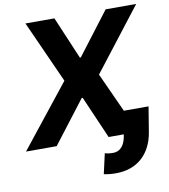

<svg xmlns="http://www.w3.org/2000/svg" viewBox="-116 -810 971 1106"><g transform="rotate(-10 369.5 -257.0)"><path d="M277.7 -727.3H108.3L272 -363.6L-16.7 0H162.6L353 -248.2H358.7L466.6 0H555L552.9 13.5C543.7 66.1 515.6 94.5 477.3 94.5C457.7 94.5 442.1 92.3 428.6 88.1L402 206C427.9 211.6 447.4 213.1 473.4 213.1C594.1 213.1 678.3 141 699.6 13.5L723.7 -133.9H579.2L474.4 -363.6L756 -727.3H577.4L388.5 -479.4H382.8Z"/></g></svg>

Font: Margiela Sans
Style: Bold Italic
Weight: 700
Italic angle: -9.39999°
Designer: Stefan Endress, Andreas Faust
Version: Version 1.100;FEAKit 1.0